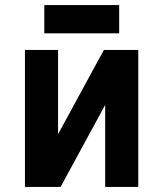

<svg xmlns="http://www.w3.org/2000/svg" viewBox="-20 -734 640 754"><path d="M78 0V-538H208V-207L388 -538H523V0H393V-322L218 0ZM154 -603V-714H448V-603Z"/></svg>

Font: Geist Mono ExtraBold
Style: Regular
Weight: 800
Monospace: yes
Designer: Basement.studio, Andrés Briganti, Mateo Zaragoza
Foundry: Basement.studio, Vercel, Andrés Briganti, Guido Ferreyra, Mateo Zaragoza
Version: Version 1.500; ttfautohint (v1.8.4.7-5d5b)